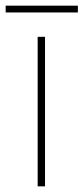

<svg xmlns="http://www.w3.org/2000/svg" viewBox="-43 -658 295 678"><path d="M116 0H90V-528H116ZM232 -638V-614H-23V-638Z"/></svg>

Font: Noto Sans Oriya Thin
Style: Regular
Weight: 100
Designer: Amélie Bonet and Sol Matas
Foundry: Google LLC
Version: Version 2.006; ttfautohint (v1.8.4.7-5d5b)